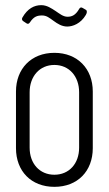

<svg xmlns="http://www.w3.org/2000/svg" viewBox="-20 -717 422 745"><path d="M241 -614C262 -614 293 -625 313 -659C316 -664 317 -668 317 -671C317 -675 316 -677 313 -679L301 -686C295 -690 290 -688 287 -682C273 -658 259 -652 242 -652C225 -652 211 -664 196 -674C179 -685 162 -697 140 -697C113 -697 87 -684 67 -649C64 -644 65 -638 70 -635L82 -627C87 -623 92 -624 96 -630C111 -653 125 -657 143 -657C161 -657 171 -648 188 -636C203 -625 220 -614 241 -614ZM191 8C281 8 340 -53 340 -142V-362C340 -450 281 -512 191 -512C101 -512 42 -450 42 -362V-142C42 -53 101 8 191 8ZM191 -39C134 -39 95 -82 95 -144V-359C95 -421 134 -465 191 -465C248 -465 287 -421 287 -359V-144C287 -82 248 -39 191 -39Z"/></svg>

Font: Barlow Condensed Light
Style: Regular
Weight: 300
Width: 3
Designer: Jeremy Tribby
Foundry: Tribby Type
Version: Version 1.422;hotconv 1.0.109;makeotfexe 2.5.65596